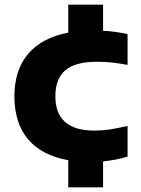

<svg xmlns="http://www.w3.org/2000/svg" viewBox="-20 -687 606 827"><path d="M274 120V3Q160.5 -17 101.2 -86.8Q42 -156.5 42 -272Q42 -385 101 -454.8Q160 -524.5 274 -546.5V-667H424V-554.5Q479.5 -551.5 529.5 -540V-407.5Q494.5 -414 463.8 -417.5Q433 -421 398.5 -421Q304 -421 261.2 -384.2Q218.5 -347.5 218.5 -272.5Q218.5 -124.5 386.5 -124.5Q419 -124.5 451.5 -129.2Q484 -134 529.5 -144.5V-12.5Q482 2.5 424 8V120Z"/></svg>

Font: Encode Sans Expanded Expanded
Style: Bold
Weight: 700
Width: 7
Designer: Multiple Designers
Foundry: Impallari Type
Version: Version 3.000; ttfautohint (v1.8.3) -l 8 -r 50 -G 200 -x 14 